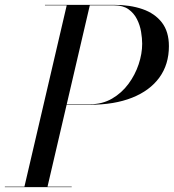

<svg xmlns="http://www.w3.org/2000/svg" viewBox="-60 -770 715 790"><path d="M173.5 -339 174 -341H310Q361 -341 401 -364.2Q441 -387.5 468.5 -424.8Q496 -462 510.5 -505.5Q525 -549 525 -590Q525 -612 520.5 -639.2Q516 -666.5 503.5 -691.2Q491 -716 468.5 -732Q446 -748 410 -748H309.5L135.5 -2H235V0H-40V-2H40.5L214.5 -748H125V-750H410Q475.5 -750 526.2 -732.5Q577 -715 606 -677.5Q635 -640 635 -580Q635 -505 595.8 -451Q556.5 -397 483.5 -368Q410.5 -339 310 -339Z"/></svg>

Font: Bodoni Moda 96pt
Style: Italic
Weight: 400
Italic angle: -13°
Version: Version 2.004